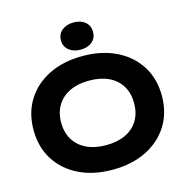

<svg xmlns="http://www.w3.org/2000/svg" viewBox="-139 -1129 1239 1276"><g transform="rotate(-15 480.5 -490.5)"><path d="M480 16Q348 16 248.5 -33Q149 -82 94 -170Q39 -258 39 -375Q39 -492 94 -580Q149 -668 248.5 -717Q348 -766 480 -766Q612 -766 711.5 -717Q811 -668 866.5 -580Q922 -492 922 -375Q922 -258 866.5 -170Q811 -82 711.5 -33Q612 16 480 16ZM480 -153Q558 -153 614 -179.5Q670 -206 700.5 -256Q731 -306 731 -375Q731 -444 700.5 -494Q670 -544 614 -570.5Q558 -597 480 -597Q403 -597 347 -570.5Q291 -544 260 -494Q229 -444 229 -375Q229 -306 260 -256Q291 -206 347 -179.5Q403 -153 480 -153ZM480 -810Q431 -810 400 -835.5Q369 -861 369 -903Q369 -946 400 -971.5Q431 -997 480 -997Q530 -997 560 -971.5Q590 -946 590 -903Q590 -861 560 -835.5Q530 -810 480 -810Z"/></g></svg>

Font: Unbounded SemiBold
Style: Regular
Weight: 600
Designer: Luke Prowse, Jean-Baptiste Morizot, Fátima Lázaro, Florian Runge
Foundry: NaN
Version: Version 1.700